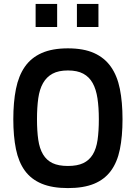

<svg xmlns="http://www.w3.org/2000/svg" viewBox="-20 -950 696 981"><path d="M327 -102Q375 -102 405.5 -116.5Q436 -131 454 -160.5Q472 -190 478.5 -235Q485 -280 485 -341Q485 -401 478 -447.5Q471 -494 453.5 -525.5Q436 -557 405.5 -573.5Q375 -590 327 -590Q279 -590 248.5 -573.5Q218 -557 200 -525.5Q182 -494 175.5 -447.5Q169 -401 169 -341Q169 -281 175.5 -236Q182 -191 200 -161Q218 -131 248.5 -116.5Q279 -102 327 -102ZM327 11Q247 11 193 -11.5Q139 -34 107 -78Q75 -122 61.5 -188Q48 -254 48 -341Q48 -428 61.5 -495.5Q75 -563 107 -609Q139 -655 193 -679Q247 -703 327 -703Q407 -703 460.5 -679Q514 -655 546.5 -609Q579 -563 592.5 -495.5Q606 -428 606 -341Q606 -253 592.5 -187Q579 -121 546.5 -77Q514 -33 460.5 -11Q407 11 327 11ZM162 -930H272V-812H162ZM373 -930H483V-812H373Z"/></svg>

Font: Panefresco 800wt
Style: Regular
Weight: 800
Designer: Campivisivi
Foundry: Campivisivi & Chank Co
Version: Version 1.001